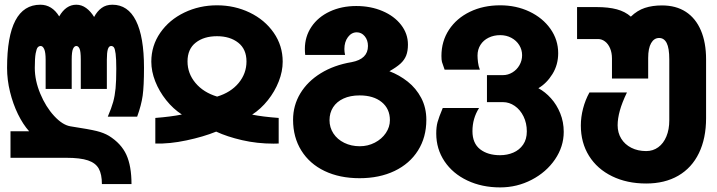

<svg xmlns="http://www.w3.org/2000/svg" viewBox="-20 -580 3040 814"><path d="M261 89H24.5V-23.5H103.5Q77.5 -52.5 56.2 -96Q35 -139.5 22.5 -190.5Q10 -241.5 10 -292Q10 -560 151 -560Q200.5 -560 231 -510.5Q259.5 -560 303.5 -560Q326 -560 345.2 -546Q364.5 -532 379 -508Q392 -532.5 410.8 -546.2Q429.5 -560 456.5 -560Q522.5 -560 556.5 -492Q590.5 -424 590.5 -292.5Q590.5 -215 584.8 -174.2Q579 -133.5 561.5 -85.5H437Q452.5 -121.5 459.8 -147.8Q467 -174 470 -205.5Q473 -237 473 -288.5Q473 -331 470.2 -352Q467.5 -373 463 -379Q458.5 -385 451 -385Q441.5 -385 437.2 -371Q433 -357 433 -327V-203H322.5V-327Q322.5 -362.5 317.2 -373.8Q312 -385 303.5 -385Q295 -385 289.5 -372.8Q284 -360.5 284 -327V-203H173.5V-327Q173.5 -358 167.5 -371.5Q161.5 -385 152.5 -385Q145.5 -385 140.2 -379.5Q135 -374 131.2 -353.8Q127.5 -333.5 127.5 -292Q127.5 -238.5 150.8 -182.8Q174 -127 209.5 -88.5Q245 -50 278.5 -44.5Q359.5 -32 389.8 -24.5Q420 -17 442 -4Q494 28.5 515.8 76.2Q537.5 124 537.5 200.5H412Q412 159 398.8 135Q385.5 111 353 100Q320.5 89 261 89Z M751 -94.5Q714 -118.5 684.5 -155.5Q655 -192.5 638.2 -235Q621.5 -277.5 621.5 -318.5Q621.5 -386.5 659.5 -441.2Q697.5 -496 761.5 -526.8Q825.5 -557.5 900 -557.5Q974.5 -557.5 1038.5 -526.8Q1102.5 -496 1140.5 -441.2Q1178.5 -386.5 1178.5 -318.5Q1178.5 -277.5 1161.8 -234.8Q1145 -192 1115.5 -155Q1086 -118 1049 -94Q1093.5 -85 1161.5 -80V28.5Q1154 29 1140 29Q1070 29 1006.2 14.2Q942.5 -0.5 896.5 -22Q842.5 0 770.5 15.2Q698.5 30.5 638.5 28.5V-80Q703.5 -85 751 -94.5ZM900.5 -170.5Q958.5 -188 991.8 -228.2Q1025 -268.5 1025 -319.5Q1025 -371.5 990 -399Q955 -426.5 900 -426.5Q844.5 -426.5 809.8 -399.2Q775 -372 775 -319.5Q775 -268.5 808.8 -228.2Q842.5 -188 900.5 -170.5Z M1222.5 -72Q1222.5 -133 1253.2 -184Q1284 -235 1340 -269.5Q1396 -304 1470.5 -316.5Q1540 -329.5 1540 -385Q1540 -410 1526.2 -426.5Q1512.5 -443 1492.5 -443Q1470.5 -443 1455.2 -422.8Q1440 -402.5 1440 -372Q1440 -360 1443 -347H1274Q1272.5 -360 1272.5 -372.5Q1272.5 -425 1300.5 -466.5Q1328.5 -508 1378.2 -531.2Q1428 -554.5 1490.5 -554.5Q1551.5 -554.5 1601.5 -533.2Q1651.5 -512 1680.5 -474.5Q1709.5 -437 1709.5 -391Q1709.5 -363.5 1702 -344.5Q1694.5 -325.5 1677.8 -310.2Q1661 -295 1631 -278Q1673 -262 1708.5 -234Q1744 -206 1765.8 -164.8Q1787.5 -123.5 1787.5 -72Q1787.5 2 1752.2 58Q1717 114 1652.8 144.8Q1588.5 175.5 1504.5 175.5Q1420 175.5 1356.2 145Q1292.5 114.5 1257.5 58.2Q1222.5 2 1222.5 -72ZM1633 -70.5Q1633 -119 1598.2 -147.2Q1563.5 -175.5 1504.5 -175.5Q1465 -175.5 1436.2 -162.2Q1407.5 -149 1392.2 -125.2Q1377 -101.5 1377 -70.5Q1377 -39.5 1393.5 -14.2Q1410 11 1439.5 25.5Q1469 40 1505.5 40Q1539.5 40 1569 24.8Q1598.5 9.5 1615.8 -16Q1633 -41.5 1633 -70.5Z M1829.5 -14Q1829.5 -42 1835 -62.2Q1840.5 -82.5 1857 -122H2011Q1983 -78 1983 -24Q1983 27.5 2015.5 52.8Q2048 78 2100 78Q2130.5 78 2156.2 67Q2182 56 2197.8 33.2Q2213.5 10.5 2213.5 -23Q2213.5 -58 2199.5 -86.5Q2185.5 -115 2162.2 -131Q2139 -147 2112.5 -147H2044.5V-261.5H2112.5Q2133.5 -261.5 2152.2 -272.8Q2171 -284 2182.2 -303.5Q2193.5 -323 2193.5 -346Q2193.5 -369 2181.5 -388.5Q2169.5 -408 2148.2 -419.5Q2127 -431 2100.5 -431Q2073.5 -431 2051.5 -420.2Q2029.5 -409.5 2017 -389.8Q2004.5 -370 2004.5 -344.5Q2004.5 -333 2006.5 -316Q2008.5 -299 2014.5 -284.5H1865Q1856 -309 1853.8 -317.2Q1851.5 -325.5 1851.5 -343Q1851.5 -405 1883.5 -453.8Q1915.5 -502.5 1972.2 -530Q2029 -557.5 2100.5 -557.5Q2168.5 -557.5 2224.8 -530.8Q2281 -504 2313.8 -457.5Q2346.5 -411 2346.5 -354.5Q2346.5 -305.5 2322.2 -266.2Q2298 -227 2262.5 -206Q2291.5 -190.5 2316 -163.2Q2340.5 -136 2355.2 -99.5Q2370 -63 2370 -21Q2370 41.5 2333 95.8Q2296 150 2234 182.2Q2172 214.5 2100.5 214.5Q2023 214.5 1961.2 185.2Q1899.5 156 1864.5 103.8Q1829.5 51.5 1829.5 -14Z M2442.5 -48Q2442.5 -83.5 2452 -120Q2461.5 -156.5 2479 -188H2638Q2617 -144.5 2607.8 -110.8Q2598.5 -77 2598.5 -49Q2598.5 -17 2613.8 7.8Q2629 32.5 2656.5 46.5Q2684 60.5 2719.5 60.5Q2748.5 60.5 2770.8 44.2Q2793 28 2805.2 -1.5Q2817.5 -31 2817.5 -70V-328Q2817.5 -376 2806.5 -397.5Q2795.5 -419 2774.5 -419Q2753 -419 2740.5 -397.2Q2728 -375.5 2728 -334V-247H2574.5V-332Q2574.5 -356.5 2566.5 -375.2Q2558.5 -394 2545 -404.2Q2531.5 -414.5 2515.5 -414.5H2426.5V-550H2509.5Q2559.5 -550 2595 -540.5Q2630.5 -531 2654.5 -509.5Q2682 -536 2714 -546.5Q2746 -557 2786.5 -557Q2846 -557 2887.8 -529.8Q2929.5 -502.5 2951.5 -451Q2973.5 -399.5 2973.5 -328V-79Q2973.5 6.5 2943.2 69Q2913 131.5 2855.8 164.8Q2798.5 198 2719.5 198Q2638 198 2575 167.2Q2512 136.5 2477.2 80.8Q2442.5 25 2442.5 -48Z"/></svg>

Font: JuliaMono Black
Style: Regular
Weight: 900
Monospace: yes
Designer: cormullion
Foundry: corm
Version: Version 0.054; ttfautohint (v1.8.4)